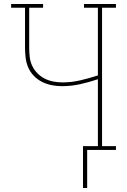

<svg xmlns="http://www.w3.org/2000/svg" viewBox="-20 -755 640 967"><path d="M398 192V-19H473V-356Q429 -341 383.5 -331Q338 -321 292 -321Q266 -321 240.5 -326Q215 -331 192 -342.5Q169 -354 150.5 -373Q132 -392 122 -415.5Q112 -439 109 -465Q106 -491 106 -516V-716H36V-735H197V-716H127V-516Q127 -493 129.5 -469.5Q132 -446 141.5 -425Q151 -404 167.5 -387Q184 -370 204.5 -359.5Q225 -349 248 -344.5Q271 -340 295 -340Q340 -340 385 -350.5Q430 -361 473 -375V-716H403V-735H564V-716H494V-19H564V0H419V192Z"/></svg>

Font: Iosevka Curly Slab ThEx
Style: Regular
Weight: 100
Width: 7
Monospace: yes
Designer: Belleve Invis
Foundry: Belleve Invis
Version: Version 11.1.0; ttfautohint (v1.8.3)